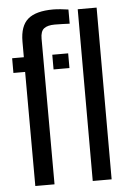

<svg xmlns="http://www.w3.org/2000/svg" viewBox="-56 -850 594 891"><g transform="rotate(-5 241.0 -404.5)"><path d="M16.5 -531.5V-600H71V-672.5Q71 -745.5 108 -777.2Q145 -809 226 -809Q241 -809 260.8 -807Q280.5 -805 296.5 -802.5V-736.5Q281.5 -737 264 -737.8Q246.5 -738.5 227 -738.5Q193.5 -738.5 177 -725.8Q160.5 -713 160.5 -679L161.5 0H72L71 -531.5ZM203.5 -531.5V-600H277.5V-531.5ZM339.5 0V-800H427.5V0Z"/></g></svg>

Font: Big Shoulders Stencil Text Medium
Style: Regular
Weight: 500
Designer: Patric King
Foundry: XO Type Co
Version: Version 1.000